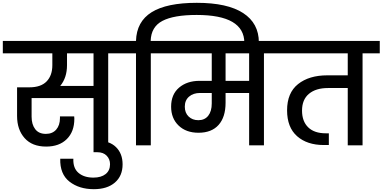

<svg xmlns="http://www.w3.org/2000/svg" viewBox="-44 -1030 2712 1361"><path d="M846 -652H723V0H619V-335H180V-203Q180 -148 205.5 -114.5Q231 -81 281 -81Q328 -81 354.5 -111.5Q381 -142 381 -193V-205H482Q483 -198 483 -188Q483 -97 429.5 -44Q376 9 283 9Q184 9 130.5 -51Q77 -111 77 -208V-411H164Q246 -411 286.5 -453Q327 -495 327 -568V-652H-24V-740H846ZM619 -652H431V-568Q431 -479 383 -421H619Z M825 135Q825 217 770.5 264Q716 311 621 311Q517 311 448.5 257.5Q380 204 383 95H476Q473 162 512.5 195.5Q552 229 618 229Q673 229 704.5 204Q736 179 736 134Q736 98 712 73.5Q688 49 646 49H619V-33H646Q732 -33 778.5 13Q825 59 825 135Z M1351 -1010Q1568 -1010 1679.5 -937.5Q1791 -865 1791 -729V-712H1688V-726Q1688 -924 1350 -924Q1188 -924 1107.5 -882Q1027 -840 1024 -740H1147V-652H1025V0H920V-652H798V-740H920Q924 -877 1031 -943.5Q1138 -1010 1351 -1010Z M1949 -652H1827V0H1722V-371H1555V-302Q1555 -200 1505.5 -144.5Q1456 -89 1363 -89Q1275 -89 1222 -140Q1169 -191 1169 -274Q1169 -361 1225.5 -409Q1282 -457 1371 -457H1457V-652H1099V-740H1949ZM1722 -652H1555V-457H1722ZM1457 -371H1374Q1326 -371 1296 -345Q1266 -319 1266 -274Q1266 -230 1293 -204Q1320 -178 1362 -178Q1407 -178 1432 -209.5Q1457 -241 1457 -297Z M2648 -652H2526V0H2421V-406H2281Q2195 -406 2146 -365Q2097 -324 2097 -246Q2097 -170 2140.5 -127.5Q2184 -85 2266 -85H2287V-2H2251Q2133 -2 2062 -64.5Q1991 -127 1991 -248Q1991 -372 2069 -434Q2147 -496 2276 -496H2421V-652H1902V-740H2648Z"/></svg>

Font: A Bank Premium Med
Style: Regular
Weight: 500
Designer: Ninad Kale (Devanagari), Jonny Pinhorn (Latin), Htun Naung (Myanmar)
Foundry: Indian Type Foundry
Version: 4.004